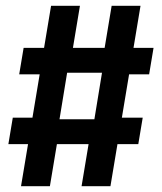

<svg xmlns="http://www.w3.org/2000/svg" viewBox="-20 -645 561 665"><path d="M52.8 0 77.1 -145.8H9L24.3 -237.5H92.4L117.4 -387.5H46.5L61.8 -479.2H132.6L156.9 -625H256.9L232.6 -479.2H342.4L366.7 -625H466.7L442.4 -479.2H511.8L496.5 -387.5H427.1L402.1 -237.5H474.3L459 -145.8H386.8L362.5 0H262.5L286.8 -145.8H177.1L152.8 0ZM186.1 -231.9H306.9L333.3 -393.1H212.5Z"/></svg>

Font: co2trust
Style: Bold
Weight: 700
Designer: Kristian Moeller
Foundry: Dicotype
Version: Version 1.000